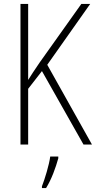

<svg xmlns="http://www.w3.org/2000/svg" viewBox="-20 -734 487 975"><path d="M447 0 220 -405 438 -714H393L181 -416C155 -377 134 -347 123 -328V-714H84V0H123V-283L193 -373L404 0ZM276 70V61H235C230 102 207 177 193 212V221H214C242 176 263 117 276 70Z"/></svg>

Font: Noto Sans Gurmukhi Condensed ExtraLight
Style: Regular
Weight: 200
Width: 3
Designer: Jelle Bosma - Monotype Design Team
Foundry: Monotype Imaging Inc.
Version: Version 2.004